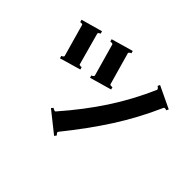

<svg xmlns="http://www.w3.org/2000/svg" viewBox="-165 -986 1331 1331"><g transform="rotate(45 500.0 -321.0)"><path d="M315 -659Q307 -659 304 -658L299 -676L460 -722L465 -704Q458 -702 452 -697Q446 -692 447 -687L514 -450Q515 -444 527 -444Q535 -444 538 -445L543 -427L382 -381L377 -399Q384 -401 390 -406Q396 -411 395 -416L328 -653Q327 -659 315 -659ZM770 -653Q770 -658 764.5 -663.5Q759 -669 753 -672L761 -689L923 -612L915 -595Q907 -599 899 -599Q892 -599 890 -594Q815 -424 718.5 -273.5Q622 -123 490 41Q489 42 489 45Q489 49 493.5 55Q498 61 502 65L491 80L339 -41L351 -55Q357 -50 366.5 -46.5Q376 -43 379 -48Q507 -194 602.5 -340Q698 -486 770 -651ZM71 -607Q63 -607 61 -606L56 -624L213 -668L218 -649Q211 -647 205.5 -642.5Q200 -638 201 -633L266 -397Q267 -391 279 -391Q286 -391 289 -392L294 -374L139 -329L134 -348Q140 -349 146 -354Q152 -359 151 -364L84 -601Q83 -607 71 -607Z"/></g></svg>

Font: Aoboshi One
Style: Regular
Weight: 400
Designer: IKIMOJI
Foundry: Natsumi Matsuba
Version: Version 1.000; ttfautohint (v1.8.3)